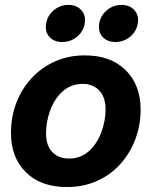

<svg xmlns="http://www.w3.org/2000/svg" viewBox="-20 -754 620 786"><path d="M253.4 11.7Q147.5 11.7 86.2 -48.6Q24.9 -108.9 24.9 -209.5Q24.9 -274.9 46.6 -332.3Q68.4 -389.6 108.9 -433.6Q149.4 -477.5 204.8 -502.4Q260.3 -527.3 327.1 -527.3Q433.1 -527.3 494.4 -466.8Q555.7 -406.2 555.7 -305.2Q555.7 -242.2 534.4 -185.1Q513.2 -127.9 473.6 -83.5Q434.1 -39.1 378.2 -13.7Q322.3 11.7 253.4 11.7ZM261.7 -105Q311 -105 344.5 -135.7Q377.9 -166.5 395 -212.9Q412.1 -259.3 412.1 -306.6Q412.1 -356.4 386.2 -383.5Q360.4 -410.6 318.8 -410.6Q270.5 -410.6 236.8 -380.1Q203.1 -349.6 185.8 -303Q168.5 -256.3 168.5 -208Q168.5 -158.2 194.1 -131.6Q219.7 -105 261.7 -105ZM452.6 -582Q418.5 -582 399.4 -603.5Q380.4 -625 386.2 -657.7Q391.6 -690.4 417.5 -712.2Q443.4 -733.9 477.5 -733.9Q511.2 -733.9 530.5 -712.2Q549.8 -690.4 543.9 -657.7Q538.6 -625 512.5 -603.5Q486.3 -582 452.6 -582ZM234.9 -582Q200.7 -582 181.9 -603.5Q163.1 -625 168.9 -657.7Q174.3 -690.4 200.2 -712.2Q226.1 -733.9 259.8 -733.9Q293.9 -733.9 313.2 -712.2Q332.5 -690.4 326.7 -657.7Q321.3 -625 295.2 -603.5Q269 -582 234.9 -582Z"/></svg>

Font: Inter Display
Style: Bold Italic
Weight: 700
Italic angle: -9.39999°
Designer: Rasmus Andersson
Foundry: rsms
Version: Version 4.000;git-a52131595